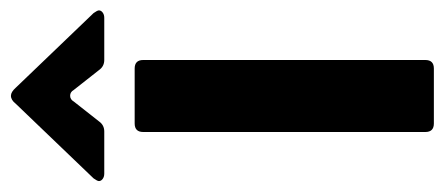

<svg xmlns="http://www.w3.org/2000/svg" viewBox="-288 -576 833 360"><g transform="rotate(-90 129.0 -396.5)"><path d="M77 0Q61 0 61 -16V-545Q61 -561 77 -561H180Q196 -561 196 -545V-16Q196 0 180 0ZM-17 -618Q-23 -618 -27 -621Q-31 -624 -31 -628Q-31 -631 -26 -638L114 -784Q121 -793 129 -793Q136 -793 144 -784L284 -638Q289 -631 289 -628Q289 -624 285 -621Q281 -618 275 -618H196Q184 -618 177 -628L140 -675Q136 -682 129 -682Q122 -682 118 -675L81 -628Q74 -618 62 -618Z"/></g></svg>

Font: Open Sauce Two
Style: Bold
Weight: 700
Designer: Alfredo Marco Pradil
Foundry: Creative Sauce Fz LLC
Version: Version 1.477